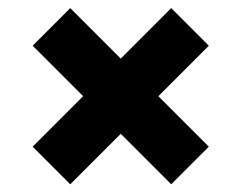

<svg xmlns="http://www.w3.org/2000/svg" viewBox="-20 -504 610 485"><path d="M62.5 -133.5 190 -261 62.5 -388.5 157.5 -483.5 285 -356 412.5 -483.5 507.5 -388.5 380 -261 507.5 -133.5 412.5 -38.5 285 -166 157.5 -38.5Z"/></svg>

Font: Newsreader 6pt ExtraBold
Style: Regular
Weight: 800
Designer: Hugues Gentile
Foundry: Production Type
Version: Version 1.003; ttfautohint (v1.8.3)